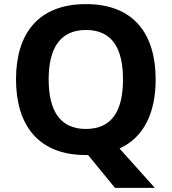

<svg xmlns="http://www.w3.org/2000/svg" viewBox="-20 -745 836 935"><path d="M738 -358C738 -580 631 -725 399 -725C165 -725 58 -580 58 -359C58 -137 165 10 398 10H409L540 170H734L562 -22C682 -76 738 -198 738 -358ZM217 -358C217 -508 271 -599 399 -599C527 -599 579 -508 579 -358C579 -208 527 -117 398 -117C271 -117 217 -208 217 -358Z"/></svg>

Font: Noto Sans Malayalam
Style: Bold
Weight: 700
Designer: Jelle Bosma - Monotype Design Team
Foundry: Monotype Imaging Inc.
Version: Version 2.104